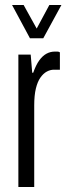

<svg xmlns="http://www.w3.org/2000/svg" viewBox="-20 -743 264 763"><path d="M53 0V-526H102L108 -454H112Q123 -485 136 -503Q149 -521 164.5 -529.5Q180 -538 198 -538Q204 -538 208.5 -538Q213 -538 218 -535V-466H194Q180 -466 166 -458.5Q152 -451 140.5 -434.5Q129 -418 122.5 -391Q116 -364 116 -324V0ZM28 -723H74L141 -602H111L176 -723H224L152 -591H99Z"/></svg>

Font: Archivo ExtraCondensed Light
Style: Regular
Weight: 300
Width: 2
Designer: Hector Gatti
Foundry: Omnibus-Type
Version: Version 2.001